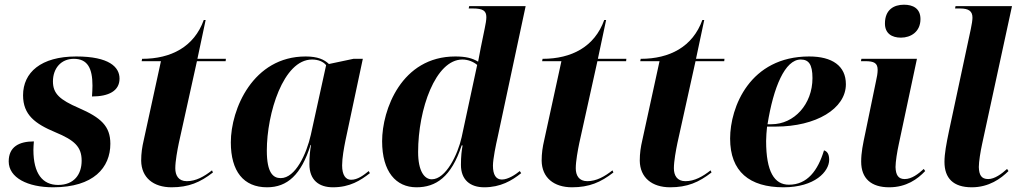

<svg xmlns="http://www.w3.org/2000/svg" viewBox="-20 -786 4325 816"><path d="M206 10C378 10 449 -74 449 -175C449 -250 409 -286 315 -327C234 -362 205 -388 205 -440C205 -494 238 -536 294 -536C352 -536 373 -496 373 -422C373 -408 372 -393 371 -376C441 -376 488 -399 488 -452C488 -501 444 -546 304 -546C154 -546 78 -478 78 -381C78 -298 129 -260 215 -224C297 -190 327 -162 327 -103C327 -45 295 0 227 0C161 0 122 -48 122 -149C122 -160 123 -172 124 -185C61 -185 17 -162 17 -100C17 -31 97 10 206 10Z M709 10C782 10 831 -11 885 -53L881 -62C848 -36 813 -16 774 -16C738 -16 725 -41 725 -71C725 -101 734 -149 740 -178L817 -526H939L940 -536H819L854 -701H846C805 -587 707 -536 584 -536L582 -526H664L591 -191C584 -161 580 -135 580 -103C581 -31 632 10 709 10Z M1115 10C1201 10 1260 -43 1300 -170H1302C1298 -148 1295 -125 1295 -88C1295 -21 1335 10 1395 10C1467 10 1512 -19 1552 -50L1547 -59C1525 -41 1500 -22 1472 -22C1449 -22 1434 -42 1434 -83C1434 -115 1442 -158 1448 -188L1522 -536H1482L1378 -514C1358 -533 1330 -546 1279 -546C1055 -546 961 -322 961 -181C961 -58 1015 10 1115 10ZM1173 -29C1141 -29 1114 -51 1114 -146C1114 -304 1184 -533 1306 -533C1333 -533 1354 -524 1366 -509L1301 -213C1283 -133 1236 -29 1173 -29Z M1750 10C1832 10 1898 -33 1942 -168H1946C1942 -146 1939 -122 1939 -85C1939 -21 1979 10 2038 10C2107 10 2155 -18 2195 -50L2189 -59C2171 -44 2139 -23 2113 -23C2088 -23 2075 -43 2075 -82C2075 -110 2088 -173 2095 -203L2214 -760H1974L1972 -750H1989C2033 -750 2047 -740 2047 -713C2047 -701 2044 -684 2040 -665L2023 -582C2021 -570 2015 -541 2012 -524C1987 -539 1959 -546 1915 -546C1686 -546 1604 -319 1604 -186C1604 -56 1663 10 1750 10ZM1815 -24C1784 -24 1757 -58 1757 -140C1757 -322 1831 -533 1945 -533C1970 -533 1993 -523 2008 -510L1942 -203C1926 -130 1875 -24 1815 -24Z M2411 10C2484 10 2533 -11 2587 -53L2583 -62C2550 -36 2515 -16 2476 -16C2440 -16 2427 -41 2427 -71C2427 -101 2436 -149 2442 -178L2519 -526H2641L2642 -536H2521L2556 -701H2548C2507 -587 2409 -536 2286 -536L2284 -526H2366L2293 -191C2286 -161 2282 -135 2282 -103C2283 -31 2334 10 2411 10Z M2828 10C2901 10 2950 -11 3004 -53L3000 -62C2967 -36 2932 -16 2893 -16C2857 -16 2844 -41 2844 -71C2844 -101 2853 -149 2859 -178L2936 -526H3058L3059 -536H2938L2973 -701H2965C2924 -587 2826 -536 2703 -536L2701 -526H2783L2710 -191C2703 -161 2699 -135 2699 -103C2700 -31 2751 10 2828 10Z M3310 10C3443 10 3504 -57 3504 -107C3504 -132 3495 -143 3482 -147C3456 -61 3411 -1 3333 -1C3271 -1 3236 -56 3236 -187C3236 -200 3238 -233 3240 -248H3277C3448 -248 3575 -324 3575 -428C3575 -506 3517 -546 3419 -546C3167 -546 3083 -331 3083 -197C3083 -57 3165 10 3310 10ZM3259 -258H3242C3267 -415 3316 -533 3383 -533C3416 -533 3433 -514 3433 -454C3433 -343 3355 -258 3259 -258Z M3809 -626C3851 -626 3892 -651 3892 -705C3892 -751 3859 -766 3822 -766C3779 -766 3741 -745 3741 -686C3741 -644 3770 -626 3809 -626ZM3759 10C3832 10 3880 -25 3912 -59L3906 -68C3883 -47 3855 -25 3825 -25C3798 -25 3787 -42 3786 -76C3786 -99 3793 -142 3800 -174L3877 -536H3641L3639 -526H3657C3695 -526 3710 -518 3710 -489C3710 -475 3707 -458 3703 -441L3658 -223C3647 -171 3640 -138 3640 -99C3640 -27 3683 10 3759 10Z M4110 10C4183 10 4234 -27 4266 -59L4260 -68C4237 -47 4207 -25 4180 -25C4151 -25 4141 -42 4140 -76C4140 -99 4147 -142 4154 -174L4281 -760H4041L4039 -750H4060C4098 -750 4113 -738 4113 -711C4113 -701 4110 -681 4106 -663L4013 -228C4002 -175 3994 -133 3994 -98C3994 -29 4031 10 4110 10Z"/></svg>

Font: Noto Serif Display
Style: Bold Italic
Weight: 700
Italic angle: -12°
Designer: Monotype Design Team
Foundry: Monotype Imaging Inc.
Version: Version 2.009